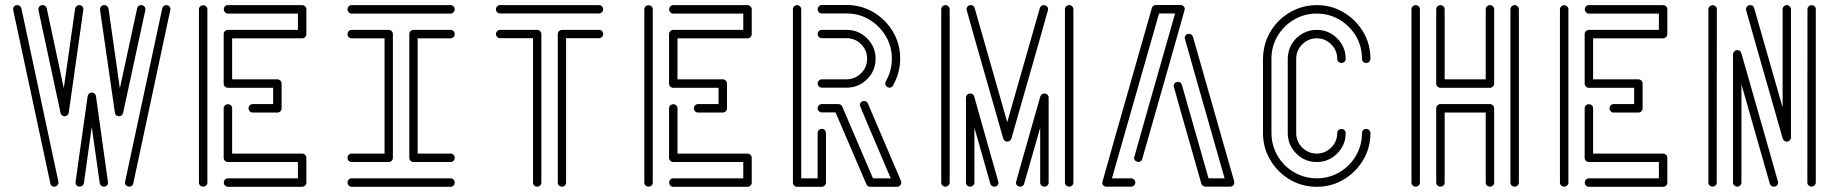

<svg xmlns="http://www.w3.org/2000/svg" viewBox="-20 -733 7231 754"><path d="M234.4 -276.4Q228 -276.4 223.4 -280Q218.8 -283.7 217.8 -289.6Q130.4 -694.3 130.4 -696.3Q130.4 -701.2 133.8 -706.1Q138.2 -712.9 147.9 -712.9Q159.7 -712.9 163.6 -700.2L230.5 -386.7L274.9 -698.7Q276.4 -705.6 281 -709.2Q285.6 -712.9 291 -712.9Q299.8 -712.9 304.7 -706.1Q307.6 -702.1 307.6 -697.3L250 -290.5Q247.6 -277.3 234.4 -276.4ZM390.1 0H388.2Q374.5 0 371.6 -14.2L340.3 -234.9L309.6 -14.2Q308.1 -7.3 303.2 -3.7Q298.3 0 292.5 0H291Q276.4 -2.9 276.4 -16.1L324.2 -355.5Q325.2 -361.3 329.8 -365.5Q334.5 -369.6 340.3 -369.6Q346.7 -369.6 351.3 -365.5Q356 -361.3 356.9 -355.5L404.3 -16.1Q404.3 -2.9 390.1 0ZM192.9 0Q180.2 0 177.7 -12.7L31.2 -696.8Q31.2 -701.2 34.2 -706.1Q38.6 -712.9 48.3 -712.9Q52.7 -712.9 57.6 -709.7Q62.5 -706.5 64 -700.2Q210 -18.6 210 -16.6Q210 -11.7 206.5 -6.8Q202.1 0 192.9 0ZM447.3 -276.4H446.8Q433.1 -277.3 431.2 -290.5L372.6 -695.8Q372.6 -701.7 376.7 -707.3Q380.9 -712.9 389.6 -712.9Q402.8 -712.9 406.2 -698.7L450.7 -386.2L518.6 -700.2Q522 -712.9 534.2 -712.9Q543.5 -712.9 548.8 -705.1Q551.3 -701.2 551.3 -695.8Q551.3 -693.8 463.4 -289.6Q460 -276.4 447.3 -276.4ZM487.8 0 483.9 -0.5Q470.7 -3.4 470.7 -16.6Q470.7 -18.6 617.2 -700.2Q618.7 -706.5 624.5 -710.4Q627.9 -712.9 632.3 -712.9Q642.1 -712.9 647 -705.6Q649.4 -701.2 649.4 -696.8L503.4 -12.7Q500.5 0 487.8 0Z M777.8 0Q771 0 766.1 -4.6Q761.2 -9.3 761.2 -16.1V-696.3Q761.2 -703.1 766.1 -707.8Q771 -712.4 777.8 -712.4Q784.7 -712.4 789.6 -707.8Q794.4 -703.1 794.4 -696.3V-16.1Q794.4 -9.3 789.6 -4.6Q784.7 0 777.8 0ZM1069.3 -291H972.2Q965.3 -291 960.7 -295.9Q956.1 -300.8 956.1 -307.6Q956.1 -314.5 960.7 -319.3Q965.3 -324.2 972.2 -324.2H1052.7V-388.2H875Q868.2 -388.2 863.3 -393.1Q858.4 -397.9 858.4 -404.8V-599.1Q858.4 -606 863.3 -610.8Q868.2 -615.7 875 -615.7H1149.9V-679.7H875Q868.2 -679.7 863.5 -684.8Q858.9 -689.9 858.9 -696.3Q858.9 -703.1 863.5 -708Q868.2 -712.9 875 -712.9H1166.5Q1173.3 -712.9 1178.2 -708Q1183.1 -703.1 1183.1 -696.3V-599.1Q1183.1 -592.3 1178.2 -587.4Q1173.3 -582.5 1166.5 -582.5H891.6V-421.4H1069.3Q1076.2 -421.4 1081.1 -416.5Q1085.9 -411.6 1085.9 -404.8V-307.6Q1085.9 -300.8 1081.1 -295.9Q1076.2 -291 1069.3 -291ZM1166.5 0.5H875Q868.2 0.5 863.5 -4.4Q858.9 -9.3 858.9 -16.1Q858.9 -22.9 863.5 -27.8Q868.2 -32.7 875 -32.7H1149.9V-96.7H875Q868.2 -96.7 863.3 -101.6Q858.4 -106.4 858.4 -113.3V-307.6Q858.4 -314.5 863.3 -319.1Q868.2 -323.7 875 -323.7Q881.8 -323.7 886.7 -319.1Q891.6 -314.5 891.6 -307.6V-129.9H1166.5Q1173.3 -129.9 1178.2 -125Q1183.1 -120.1 1183.1 -113.3V-16.1Q1183.1 -9.3 1178.2 -4.4Q1173.3 0.5 1166.5 0.5Z M1749.5 -679.7H1360.8Q1354 -679.7 1349.4 -684.8Q1344.7 -689.9 1344.7 -696.3Q1344.7 -703.1 1349.4 -708Q1354 -712.9 1360.8 -712.9H1749.5Q1756.3 -712.9 1761 -708Q1765.6 -703.1 1765.6 -696.3Q1765.6 -689.9 1761 -684.8Q1756.3 -679.7 1749.5 -679.7ZM1506.3 -96.7H1360.8Q1354 -96.7 1349.4 -101.6Q1344.7 -106.4 1344.7 -113.3Q1344.7 -120.1 1349.4 -125Q1354 -129.9 1360.8 -129.9H1490.2V-582.5H1360.8Q1354 -582.5 1349.4 -587.4Q1344.7 -592.3 1344.7 -599.1Q1344.7 -606 1349.4 -610.8Q1354 -615.7 1360.8 -615.7H1506.3Q1513.7 -615.7 1518.3 -610.8Q1522.9 -606 1522.9 -599.1V-113.3Q1522.9 -106.4 1518.3 -101.6Q1513.7 -96.7 1506.3 -96.7ZM1749.5 0.5H1360.8Q1354 0.5 1349.4 -4.4Q1344.7 -9.3 1344.7 -16.1Q1344.7 -22.9 1349.4 -27.8Q1354 -32.7 1360.8 -32.7H1749.5Q1756.3 -32.7 1761 -27.8Q1765.6 -22.9 1765.6 -16.1Q1765.6 -9.3 1761 -4.4Q1756.3 0.5 1749.5 0.5ZM1749.5 -96.7H1604Q1597.2 -96.7 1592.3 -101.6Q1587.4 -106.4 1587.4 -113.3V-599.1Q1587.4 -606 1592.3 -610.8Q1597.2 -615.7 1604 -615.7H1749.5Q1756.3 -615.7 1761 -610.8Q1765.6 -606 1765.6 -599.1Q1765.6 -592.3 1761 -587.4Q1756.3 -582.5 1749.5 -582.5H1620.1V-129.9H1749.5Q1756.3 -129.9 1761 -125Q1765.6 -120.1 1765.6 -113.3Q1765.6 -106.4 1761 -101.6Q1756.3 -96.7 1749.5 -96.7Z M2332.5 -680.2H1943.8Q1937 -680.2 1932.4 -685.1Q1927.7 -689.9 1927.7 -696.3Q1927.7 -703.1 1932.4 -708Q1937 -712.9 1943.8 -712.9H2332.5Q2339.4 -712.9 2344 -708Q2348.6 -703.1 2348.6 -696.3Q2348.6 -689.9 2344 -685.1Q2339.4 -680.2 2332.5 -680.2ZM2089.4 0Q2083 0 2078.1 -4.6Q2073.2 -9.3 2073.2 -16.1V-583H1943.8Q1937 -583 1932.4 -587.9Q1927.7 -592.8 1927.7 -599.1Q1927.7 -606 1932.4 -610.8Q1937 -615.7 1943.8 -615.7H2089.4Q2096.2 -615.7 2101.1 -610.8Q2106 -606 2106 -599.1V-16.1Q2106 -9.3 2101.1 -4.6Q2096.2 0 2089.4 0ZM2187 0Q2180.2 0 2175.3 -4.6Q2170.4 -9.3 2170.4 -16.1V-599.1Q2170.4 -606 2175.3 -610.8Q2180.2 -615.7 2187 -615.7H2332.5Q2339.4 -615.7 2344 -610.8Q2348.6 -606 2348.6 -599.1Q2348.6 -592.8 2344 -587.9Q2339.4 -583 2332.5 -583H2203.1V-16.1Q2203.1 -9.3 2198.2 -4.6Q2193.4 0 2187 0Z M2526.9 0Q2520 0 2515.1 -4.6Q2510.3 -9.3 2510.3 -16.1V-696.3Q2510.3 -703.1 2515.1 -707.8Q2520 -712.4 2526.9 -712.4Q2533.7 -712.4 2538.6 -707.8Q2543.5 -703.1 2543.5 -696.3V-16.1Q2543.5 -9.3 2538.6 -4.6Q2533.7 0 2526.9 0ZM2818.4 -291H2721.2Q2714.4 -291 2709.7 -295.9Q2705.1 -300.8 2705.1 -307.6Q2705.1 -314.5 2709.7 -319.3Q2714.4 -324.2 2721.2 -324.2H2801.8V-388.2H2624Q2617.2 -388.2 2612.3 -393.1Q2607.4 -397.9 2607.4 -404.8V-599.1Q2607.4 -606 2612.3 -610.8Q2617.2 -615.7 2624 -615.7H2898.9V-679.7H2624Q2617.2 -679.7 2612.5 -684.8Q2607.9 -689.9 2607.9 -696.3Q2607.9 -703.1 2612.5 -708Q2617.2 -712.9 2624 -712.9H2915.5Q2922.4 -712.9 2927.2 -708Q2932.1 -703.1 2932.1 -696.3V-599.1Q2932.1 -592.3 2927.2 -587.4Q2922.4 -582.5 2915.5 -582.5H2640.6V-421.4H2818.4Q2825.2 -421.4 2830.1 -416.5Q2835 -411.6 2835 -404.8V-307.6Q2835 -300.8 2830.1 -295.9Q2825.2 -291 2818.4 -291ZM2915.5 0.5H2624Q2617.2 0.5 2612.5 -4.4Q2607.9 -9.3 2607.9 -16.1Q2607.9 -22.9 2612.5 -27.8Q2617.2 -32.7 2624 -32.7H2898.9V-96.7H2624Q2617.2 -96.7 2612.3 -101.6Q2607.4 -106.4 2607.4 -113.3V-307.6Q2607.4 -314.5 2612.3 -319.1Q2617.2 -323.7 2624 -323.7Q2630.9 -323.7 2635.7 -319.1Q2640.6 -314.5 2640.6 -307.6V-129.9H2915.5Q2922.4 -129.9 2927.2 -125Q2932.1 -120.1 2932.1 -113.3V-16.1Q2932.1 -9.3 2927.2 -4.4Q2922.4 0.5 2915.5 0.5Z M3304.7 -388.7H3207.5Q3200.7 -388.7 3195.8 -393.6Q3190.9 -398.4 3190.9 -405.3Q3190.9 -411.6 3195.8 -416.5Q3200.7 -421.4 3207.5 -421.4H3305.2Q3339.4 -422.9 3362.3 -446Q3385.3 -469.2 3385.3 -502.4Q3385.3 -535.6 3361.6 -559.3Q3337.9 -583 3304.7 -583H3207.5Q3200.7 -583 3195.8 -587.9Q3190.9 -592.8 3190.9 -599.6Q3190.9 -606 3195.8 -610.8Q3200.7 -615.7 3207.5 -615.7H3304.7Q3351.6 -615.7 3385 -582.5Q3418.5 -549.3 3418.5 -502.4Q3418.5 -455.1 3385 -421.9Q3351.6 -388.7 3304.7 -388.7ZM3473.6 -388.7Q3469.2 -388.7 3464.8 -391.1Q3456.5 -396 3456.5 -405.3Q3456.5 -409.2 3458.5 -413.1Q3482.4 -455.1 3482.4 -502.4Q3482.4 -551.3 3458.3 -591.6Q3434.1 -631.8 3393.8 -656Q3353.5 -680.2 3304.2 -680.2H3207Q3200.7 -680.2 3195.8 -685.1Q3190.9 -689.9 3190.9 -696.8Q3190.9 -703.1 3195.8 -708.3Q3200.7 -713.4 3207 -713.4H3304.2Q3362.3 -713.4 3410.4 -684.8Q3458.5 -656.2 3486.8 -608.4Q3515.1 -560.5 3515.1 -502.4Q3515.1 -446.8 3486.8 -397Q3481.9 -388.7 3473.6 -388.7ZM3502.9 0.5H3397.5Q3387.2 0.5 3382.3 -9.8L3261.2 -291.5H3207Q3200.7 -291.5 3195.8 -296.4Q3190.9 -301.3 3190.9 -307.6Q3190.9 -314.5 3195.8 -319.3Q3200.7 -324.2 3207 -324.2H3272.5Q3282.2 -324.2 3287.6 -314.5L3408.2 -32.7H3478Q3356.4 -316.9 3356.4 -320.3Q3356.4 -323.2 3358.4 -327.6Q3362.8 -336.4 3373.5 -336.4Q3383.8 -336.4 3388.2 -326.7L3518.1 -22.9Q3519.5 -19.5 3519.5 -16.1Q3519.5 -11.2 3517.1 -7.3Q3511.2 0.5 3502.9 0.5ZM3207.5 0.5H3110.4Q3103.5 0.5 3098.6 -4.4Q3093.8 -9.3 3093.8 -16.1V-696.8Q3093.8 -703.1 3098.6 -708Q3103.5 -712.9 3110.4 -712.9Q3116.7 -712.9 3121.6 -708Q3126.5 -703.1 3126.5 -696.8V-32.7H3190.9V-210.4Q3190.9 -217.3 3195.8 -222.2Q3200.7 -227.1 3207.5 -227.1Q3213.9 -227.1 3218.8 -222.2Q3223.6 -217.3 3223.6 -210.4V-16.1Q3223.6 -9.8 3218.8 -4.6Q3213.9 0.5 3207.5 0.5Z M3692.9 0Q3686 0 3681.2 -4.6Q3676.3 -9.3 3676.3 -16.1V-696.3Q3676.3 -703.1 3681.2 -708Q3686 -712.9 3692.9 -712.9Q3699.2 -712.9 3704.3 -708Q3709.5 -703.1 3709.5 -696.3V-16.1Q3709.5 -9.3 3704.3 -4.6Q3699.2 0 3692.9 0ZM3885.3 0Q3873.5 0 3869.1 -11.7L3806.6 -231.4V-16.1Q3806.6 -9.3 3801.5 -4.6Q3796.4 0 3790 0Q3783.2 0 3778.3 -4.6Q3773.4 -9.3 3773.4 -16.1V-349.6Q3773.4 -356 3777.8 -360.8Q3782.2 -365.7 3790.5 -365.7Q3802.7 -365.7 3805.7 -354Q3901.4 -18.1 3901.4 -16.1Q3901.4 -12.2 3898.9 -7.3Q3894.5 0 3885.3 0ZM4081.5 0Q4074.7 0 4069.8 -4.6Q4064.9 -9.3 4064.9 -16.1V-231.4L4002 -11.7Q3998.5 0 3986.3 0Q3983.9 0 3981.9 -0.5Q3969.7 -3.9 3969.7 -16.6Q3969.7 -19 4065.4 -354Q4069.3 -365.7 4081.1 -365.7Q4088.9 -365.7 4093.5 -360.8Q4098.1 -356 4098.1 -349.6V-16.1Q4098.1 -9.3 4093.3 -4.6Q4088.4 0 4081.5 0ZM3935.5 -176.8Q3924.8 -176.8 3919.9 -188.5Q3775.4 -693.4 3775.4 -696.3Q3775.4 -700.7 3778.3 -705.1Q3782.2 -712.9 3792.5 -712.9Q3804.2 -712.9 3807.6 -701.2L3935.5 -253.4L4063.5 -701.2Q4067.9 -712.9 4078.6 -712.9Q4081.1 -712.9 4084 -711.9Q4096.2 -708.5 4096.2 -695.8Q4096.2 -693.4 3951.7 -188.5Q3946.8 -176.8 3935.5 -176.8ZM4178.7 0Q4171.9 0 4167 -4.6Q4162.1 -9.3 4162.1 -16.1V-696.3Q4162.1 -703.1 4167 -708Q4171.9 -712.9 4178.7 -712.9Q4185.5 -712.9 4190.4 -708Q4195.3 -703.1 4195.3 -696.3V-16.1Q4195.3 -9.3 4190.4 -4.6Q4185.5 0 4178.7 0Z M4421.9 0H4324.7Q4316.9 0 4311.5 -6.3Q4308.6 -11.2 4308.6 -16.1Q4308.6 -19 4503.4 -701.2Q4508.3 -713.4 4519 -713.4H4616.7Q4624 -713.4 4629.9 -706.5Q4632.8 -702.1 4632.8 -696.8Q4632.8 -693.8 4465.8 -108.9Q4462.4 -97.2 4450.7 -97.2Q4448.2 -97.2 4445.3 -98.1Q4433.6 -102.1 4433.6 -113.3Q4433.6 -115.7 4594.7 -680.2H4531.7L4346.7 -32.7H4421.9Q4428.7 -32.7 4433.6 -27.8Q4438.5 -22.9 4438.5 -16.1Q4438.5 -9.8 4433.6 -4.9Q4428.7 0 4421.9 0ZM4811 0H4713.9Q4702.6 0 4697.8 -11.7Q4588.9 -393.1 4588.9 -395.5Q4588.9 -399.4 4591.8 -404.3Q4596.7 -411.6 4606 -411.6Q4616.7 -411.6 4621.1 -400.4L4726.1 -32.7H4789.1Q4632.3 -581.5 4632.3 -584Q4632.3 -588.4 4635.3 -592.8Q4639.2 -600.1 4648.4 -600.1Q4660.2 -600.1 4664.6 -589.4L4826.7 -21L4827.1 -16.1Q4827.1 -11.2 4824.2 -6.3Q4818.8 0 4811 0Z M5150.9 0.5Q5092.8 0.5 5044.9 -28.1Q4997.1 -56.6 4968.5 -104.5Q4939.9 -152.3 4939.9 -210.4V-502Q4940.9 -588.9 5002 -651.4Q5066.4 -712.9 5150.9 -712.9Q5209 -712.9 5256.8 -684.3Q5304.7 -655.8 5333.3 -607.9Q5361.8 -560.1 5361.8 -502Q5361.8 -495.1 5356.9 -490.5Q5352.1 -485.8 5345.2 -485.8Q5338.4 -485.8 5333.5 -490.5Q5328.6 -495.1 5328.6 -502Q5328.6 -551.3 5304.7 -591.6Q5280.8 -631.8 5240.2 -655.8Q5199.7 -679.7 5150.9 -679.7Q5102.1 -679.7 5061.5 -655.8Q5021 -631.8 4997.1 -591.6Q4973.1 -551.3 4973.1 -502V-210.4Q4973.1 -139.2 5024.9 -84.5Q5079.6 -32.7 5150.9 -32.7Q5199.7 -32.7 5240.2 -56.6Q5280.8 -80.6 5304.7 -121.1Q5328.6 -161.6 5328.6 -210.4Q5328.6 -217.3 5333.5 -221.9Q5338.4 -226.6 5345.2 -226.6Q5352.1 -226.6 5356.9 -221.9Q5361.8 -217.3 5361.8 -210.4Q5361.8 -152.3 5333.3 -104.5Q5304.7 -56.6 5256.8 -28.1Q5209 0.5 5150.9 0.5ZM5150.9 -96.7Q5104 -96.7 5070.6 -130.1Q5037.1 -163.6 5037.1 -210.4V-502Q5037.6 -548.8 5070.3 -582.5Q5105.5 -615.7 5150.9 -615.7Q5197.8 -615.7 5231.2 -582.3Q5264.6 -548.8 5264.6 -502Q5264.6 -495.1 5259.8 -490.5Q5254.9 -485.8 5248 -485.8Q5241.2 -485.8 5236.3 -490.5Q5231.4 -495.1 5231.4 -502Q5231.4 -535.2 5207.8 -558.8Q5184.1 -582.5 5150.9 -582.5Q5117.7 -582.5 5094 -558.8Q5070.3 -535.2 5070.3 -502V-210.4Q5070.3 -178.2 5093.8 -153.3Q5118.7 -129.9 5150.9 -129.9Q5184.1 -129.9 5207.8 -153.6Q5231.4 -177.2 5231.4 -210.4Q5231.4 -217.3 5236.3 -221.9Q5241.2 -226.6 5248 -226.6Q5254.9 -226.6 5259.8 -221.9Q5264.6 -217.3 5264.6 -210.4Q5264.6 -163.6 5231.2 -130.1Q5197.8 -96.7 5150.9 -96.7Z M5539.6 0Q5532.7 0 5527.8 -4.6Q5522.9 -9.3 5522.9 -16.1V-696.3Q5522.9 -703.1 5527.8 -708Q5532.7 -712.9 5539.6 -712.9Q5546.4 -712.9 5551.3 -708Q5556.2 -703.1 5556.2 -696.3V-16.1Q5556.2 -9.3 5551.3 -4.6Q5546.4 0 5539.6 0ZM5831.1 -388.2H5636.7Q5629.9 -388.2 5625 -393.1Q5620.1 -397.9 5620.1 -404.8V-696.3Q5620.1 -703.1 5625 -708Q5629.9 -712.9 5636.7 -712.9Q5643.6 -712.9 5648.4 -708Q5653.3 -703.1 5653.3 -696.3V-421.4H5814.5V-696.3Q5814.5 -703.1 5819.3 -708Q5824.2 -712.9 5831.1 -712.9Q5837.9 -712.9 5842.8 -708Q5847.7 -703.1 5847.7 -696.3V-404.8Q5847.7 -397.9 5842.8 -393.1Q5837.9 -388.2 5831.1 -388.2ZM5928.2 0Q5921.4 0 5916.5 -4.6Q5911.6 -9.3 5911.6 -16.1V-696.3Q5911.6 -703.1 5916.5 -708Q5921.4 -712.9 5928.2 -712.9Q5935.1 -712.9 5939.9 -708Q5944.8 -703.1 5944.8 -696.3V-16.1Q5944.8 -9.3 5939.9 -4.6Q5935.1 0 5928.2 0ZM5831.1 0Q5824.2 0 5819.3 -4.6Q5814.5 -9.3 5814.5 -16.1V-291H5653.3V-16.1Q5653.3 -9.3 5648.4 -4.6Q5643.6 0 5636.7 0Q5629.9 0 5625 -4.6Q5620.1 -9.3 5620.1 -16.1V-307.6Q5620.1 -314.5 5625 -319.3Q5629.9 -324.2 5636.7 -324.2H5831.1Q5837.9 -324.2 5842.8 -319.3Q5847.7 -314.5 5847.7 -307.6V-16.1Q5847.7 -9.3 5842.8 -4.6Q5837.9 0 5831.1 0Z M6122.6 0Q6115.7 0 6110.8 -4.6Q6106 -9.3 6106 -16.1V-696.3Q6106 -703.1 6110.8 -707.8Q6115.7 -712.4 6122.6 -712.4Q6129.4 -712.4 6134.3 -707.8Q6139.2 -703.1 6139.2 -696.3V-16.1Q6139.2 -9.3 6134.3 -4.6Q6129.4 0 6122.6 0ZM6414.1 -291H6316.9Q6310.1 -291 6305.4 -295.9Q6300.8 -300.8 6300.8 -307.6Q6300.8 -314.5 6305.4 -319.3Q6310.1 -324.2 6316.9 -324.2H6397.5V-388.2H6219.7Q6212.9 -388.2 6208 -393.1Q6203.1 -397.9 6203.1 -404.8V-599.1Q6203.1 -606 6208 -610.8Q6212.9 -615.7 6219.7 -615.7H6494.6V-679.7H6219.7Q6212.9 -679.7 6208.3 -684.8Q6203.6 -689.9 6203.6 -696.3Q6203.6 -703.1 6208.3 -708Q6212.9 -712.9 6219.7 -712.9H6511.2Q6518.1 -712.9 6522.9 -708Q6527.8 -703.1 6527.8 -696.3V-599.1Q6527.8 -592.3 6522.9 -587.4Q6518.1 -582.5 6511.2 -582.5H6236.3V-421.4H6414.1Q6420.9 -421.4 6425.8 -416.5Q6430.7 -411.6 6430.7 -404.8V-307.6Q6430.7 -300.8 6425.8 -295.9Q6420.9 -291 6414.1 -291ZM6511.2 0.5H6219.7Q6212.9 0.5 6208.3 -4.4Q6203.6 -9.3 6203.6 -16.1Q6203.6 -22.9 6208.3 -27.8Q6212.9 -32.7 6219.7 -32.7H6494.6V-96.7H6219.7Q6212.9 -96.7 6208 -101.6Q6203.1 -106.4 6203.1 -113.3V-307.6Q6203.1 -314.5 6208 -319.1Q6212.9 -323.7 6219.7 -323.7Q6226.6 -323.7 6231.4 -319.1Q6236.3 -314.5 6236.3 -307.6V-129.9H6511.2Q6518.1 -129.9 6522.9 -125Q6527.8 -120.1 6527.8 -113.3V-16.1Q6527.8 -9.3 6522.9 -4.4Q6518.1 0.5 6511.2 0.5Z M6945.8 0Q6934.6 0 6930.2 -11.7L6818.8 -401.9V-16.1Q6818.8 -9.8 6814 -4.9Q6809.1 0 6802.2 0Q6795.9 0 6790.8 -4.9Q6785.6 -9.8 6785.6 -16.1V-519.5Q6785.6 -525.9 6790.5 -531Q6795.4 -536.1 6803.2 -536.1Q6814.5 -536.1 6818.4 -524.4Q6962.9 -19.5 6962.9 -17.1Q6962.9 -12.2 6960.4 -7.8Q6956.1 0 6945.8 0ZM7094.2 0Q7087.4 -0.5 7082.5 -4.9Q7077.6 -9.3 7077.6 -16.1L7078.1 -696.8Q7078.1 -703.6 7082.8 -708Q7087.4 -712.4 7094.2 -712.9Q7101.6 -712.4 7106.2 -708Q7110.8 -703.6 7110.8 -696.8V-16.1Q7110.4 -9.3 7105.7 -4.9Q7101.1 -0.5 7094.2 0ZM6705.6 0Q6698.2 -0.5 6693.6 -4.9Q6689 -9.3 6689 -16.1V-696.8Q6689.5 -703.6 6694.1 -708Q6698.7 -712.4 6705.6 -712.9Q6712.4 -712.4 6717.3 -708Q6722.2 -703.6 6722.2 -696.8L6721.7 -16.1Q6721.7 -9.3 6717 -4.9Q6712.4 -0.5 6705.6 0ZM6999 -176.8Q6985.8 -176.8 6981 -188.5Q6836.4 -693.4 6836.4 -695.8Q6836.4 -700.7 6839.4 -705.1Q6843.8 -712.9 6853 -712.9Q6865.2 -712.9 6868.7 -701.2L6980.5 -311V-696.8Q6980.5 -703.1 6985.4 -708Q6990.2 -712.9 6996.6 -712.9Q7003.4 -712.9 7008.3 -708Q7013.2 -703.1 7013.2 -696.8V-193.4Q7013.2 -187 7009.3 -182.4Q7005.4 -177.7 6999 -176.8Z"/></svg>

Font: Neon Sans
Style: Regular
Weight: 400
Designer: GGBot
Version: 0.80